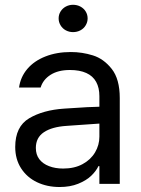

<svg xmlns="http://www.w3.org/2000/svg" viewBox="-20 -749 575 782"><path d="M306.6 -240.2 251 -236.3Q191.4 -232.4 158.7 -210.4Q126 -188.5 126 -146.5Q126 -119.1 140.1 -100.6Q154.3 -82 179.7 -72.3Q205.1 -62.5 237.3 -62.5Q283.2 -62.5 316.4 -80.6Q349.6 -98.6 367.2 -128.4Q384.8 -158.2 384.8 -192.4V-357.4Q384.8 -391.6 371.6 -415.5Q358.4 -439.5 331.5 -451.7Q304.7 -463.9 264.6 -463.9Q216.8 -463.9 186 -444.3Q155.3 -424.8 145.5 -392.6H57.6Q63.5 -435.5 91.3 -468.3Q119.1 -501 165 -519Q210.9 -537.1 268.6 -537.1Q314.5 -537.1 358.4 -523.4Q402.3 -509.8 435.1 -468.3Q467.8 -426.8 467.8 -349.6V0H384.8V-72.3H380.9Q371.1 -51.8 351.1 -32.7Q331.1 -13.7 298.3 -0.5Q265.6 12.7 222.7 12.7Q171.9 12.7 130.9 -6.8Q89.8 -26.4 65.9 -63.5Q42 -100.6 42 -150.4Q42 -233.4 98.6 -267.1Q155.3 -300.8 241.2 -306.6Q251 -307.6 335 -312.5L390.6 -314.5L391.6 -246.1Q382.8 -246.1 306.6 -240.2ZM218.8 -673.8Q218.8 -689.5 226.6 -702.1Q234.4 -714.8 248 -722.2Q261.7 -729.5 277.3 -729.5Q293.9 -729.5 307.6 -722.2Q321.3 -714.8 329.1 -702.1Q336.9 -689.5 336.9 -673.8Q336.9 -659.2 329.1 -646Q321.3 -632.8 307.6 -625.5Q293.9 -618.2 277.3 -618.2Q261.7 -618.2 248 -625.5Q234.4 -632.8 226.6 -646Q218.8 -659.2 218.8 -673.8Z"/></svg>

Font: Pretendard Std Variable
Style: Regular
Weight: 400
Designer: Base glyphs from Inter by Rasmus Andersson; Hangeul glyphs from Noto Sans CJK(Source Han Sans) by Jang Soo-young and Kan
Foundry: Kil Hyung-jin
Version: Version 1.309;Glyphs 3.2 (3225)